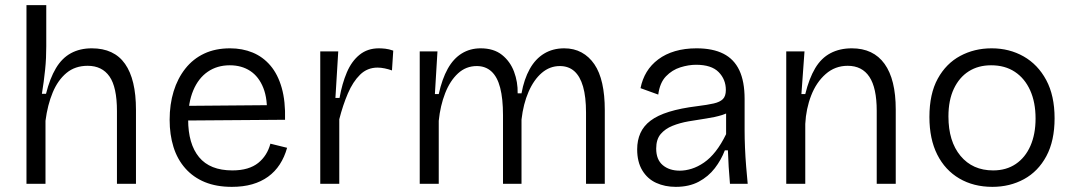

<svg xmlns="http://www.w3.org/2000/svg" viewBox="-20 -715 4179 747"><path d="M83 0V-308V-695H160V-535Q160 -513 159 -490Q158 -467 155.5 -443.5Q153 -420 150 -397Q147 -374 143 -350H159Q174 -410 197.5 -449.5Q221 -489 256 -508Q291 -527 337 -527Q424 -527 466.5 -466.5Q509 -406 509 -288V0H435V-283Q435 -376 406 -417.5Q377 -459 321 -459Q272 -459 238.5 -431Q205 -403 185 -355Q165 -307 157 -245V0Z M882 12Q822 12 777 -6.5Q732 -25 701 -60Q670 -95 655 -143Q640 -191 640 -249Q640 -309 655.5 -359.5Q671 -410 701 -448Q731 -486 774.5 -506.5Q818 -527 875 -527Q923 -527 963 -510.5Q1003 -494 1032 -460Q1061 -426 1076 -373.5Q1091 -321 1089 -249L685 -246V-303L1043 -306L1018 -263Q1022 -329 1004.5 -373Q987 -417 953.5 -439Q920 -461 874 -461Q825 -461 788.5 -436Q752 -411 732 -363.5Q712 -316 712 -250Q712 -155 754.5 -103.5Q797 -52 884 -52Q917 -52 942 -59.5Q967 -67 984.5 -81Q1002 -95 1014 -114Q1026 -133 1032 -156L1097 -140Q1087 -104 1068.5 -75.5Q1050 -47 1023 -27.5Q996 -8 961 2Q926 12 882 12Z M1226 0V-289V-515H1296L1285 -334H1301Q1311 -390 1329.5 -433.5Q1348 -477 1379 -502Q1410 -527 1454 -527Q1465 -527 1479 -525.5Q1493 -524 1510 -518L1505 -441Q1491 -446 1476.5 -449Q1462 -452 1449 -452Q1409 -452 1381 -424.5Q1353 -397 1333.5 -351.5Q1314 -306 1300 -251V0Z M1613 0V-315V-515H1682L1672 -349H1687Q1700 -408 1722 -447.5Q1744 -487 1776.5 -507Q1809 -527 1850 -527Q1901 -527 1933 -501.5Q1965 -476 1980 -436Q1995 -396 1994 -352H2009Q2019 -407 2041 -446.5Q2063 -486 2097 -506.5Q2131 -527 2175 -527Q2213 -527 2242.5 -511Q2272 -495 2292.5 -465Q2313 -435 2323 -390Q2333 -345 2333 -287V0H2260V-277Q2260 -338 2248.5 -378Q2237 -418 2214.5 -438Q2192 -458 2158 -458Q2119 -458 2088 -431.5Q2057 -405 2036.5 -358Q2016 -311 2009 -250V0H1937V-267Q1937 -331 1926 -373.5Q1915 -416 1892 -437Q1869 -458 1835 -458Q1793 -458 1762 -429.5Q1731 -401 1712 -352.5Q1693 -304 1687 -245V0Z M2609 12Q2567 12 2533 -3.5Q2499 -19 2479 -52Q2459 -85 2459 -134Q2459 -169 2471.5 -197Q2484 -225 2511 -245.5Q2538 -266 2583 -280Q2628 -294 2693 -302Q2733 -307 2757 -312.5Q2781 -318 2792.5 -329.5Q2804 -341 2804 -365Q2804 -406 2776 -434.5Q2748 -463 2688 -463Q2659 -463 2627 -453Q2595 -443 2571 -418Q2547 -393 2541 -347L2472 -372Q2479 -407 2496 -435Q2513 -463 2541 -484Q2569 -505 2606.5 -516Q2644 -527 2690 -527Q2753 -527 2794.5 -506Q2836 -485 2856.5 -441.5Q2877 -398 2877 -330V-207Q2877 -177 2878.5 -140.5Q2880 -104 2883 -67.5Q2886 -31 2889 0H2820Q2817 -34 2815 -66Q2813 -98 2812 -130H2800Q2786 -93 2761 -60.5Q2736 -28 2698.5 -8Q2661 12 2609 12ZM2625 -51Q2647 -51 2671 -58.5Q2695 -66 2719 -82.5Q2743 -99 2764.5 -126.5Q2786 -154 2805 -193V-298L2833 -293Q2817 -276 2789.5 -267.5Q2762 -259 2728 -254Q2694 -249 2659.5 -243Q2625 -237 2596.5 -225.5Q2568 -214 2550.5 -193.5Q2533 -173 2533 -137Q2533 -94 2558.5 -72.5Q2584 -51 2625 -51Z M3039 0V-322V-515H3110L3098 -349H3113Q3128 -410 3151.5 -449.5Q3175 -489 3211 -508Q3247 -527 3294 -527Q3378 -527 3421.5 -466.5Q3465 -406 3465 -289V0H3391V-284Q3391 -373 3362.5 -416Q3334 -459 3278 -459Q3229 -459 3192.5 -427Q3156 -395 3136 -343.5Q3116 -292 3113 -233V0Z M3841 12Q3768 12 3712.5 -20.5Q3657 -53 3626.5 -113.5Q3596 -174 3596 -260Q3596 -350 3628.5 -409Q3661 -468 3716 -497.5Q3771 -527 3838 -527Q3907 -527 3962.5 -495.5Q4018 -464 4050.5 -403.5Q4083 -343 4083 -255Q4083 -167 4051 -107.5Q4019 -48 3964 -18Q3909 12 3841 12ZM3844 -52Q3895 -52 3932 -77Q3969 -102 3989 -147.5Q4009 -193 4009 -254Q4009 -317 3988 -363.5Q3967 -410 3928.5 -435.5Q3890 -461 3836 -461Q3786 -461 3749 -437.5Q3712 -414 3691 -369.5Q3670 -325 3670 -262Q3670 -165 3717 -108.5Q3764 -52 3844 -52Z"/></svg>

Font: Bricolage Grotesque 96pt ExtraBold Light
Style: Regular
Weight: 300
Version: Version 1.001;gftools[0.9.33.dev8+g029e19f]